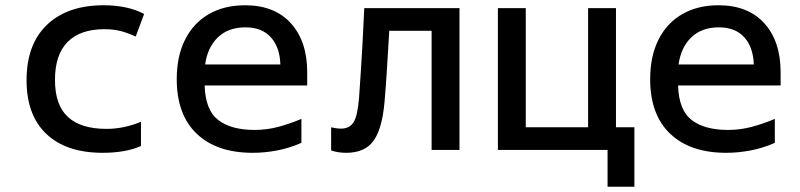

<svg xmlns="http://www.w3.org/2000/svg" viewBox="-20 -570 3040 730"><path d="M371 11Q232 11 156.5 -60.5Q81 -132 81 -265Q81 -402 159 -476Q237 -550 374 -550Q465 -550 528 -517L496 -431Q463 -446 436.5 -452.5Q410 -459 377 -459Q285 -459 237 -410.5Q189 -362 189 -266Q189 -171 238 -125.5Q287 -80 385 -80Q451 -80 516 -107V-15Q488 -2 450.5 4.5Q413 11 371 11Z M941 11Q804 11 728 -61.5Q652 -134 652 -269Q652 -356 683.5 -419Q715 -482 773.5 -516Q832 -550 912 -550Q1024 -550 1086 -481.5Q1148 -413 1148 -295V-245H758Q761 -151 810 -113.5Q859 -76 948 -76Q994 -76 1037.5 -87.5Q1081 -99 1126 -118V-27Q1081 -7 1034 2Q987 11 941 11ZM760 -325H1046Q1044 -390 1010 -428Q976 -466 913 -466Q848 -466 808.5 -428Q769 -390 760 -325Z M1296 11Q1265 11 1239 2V-86Q1259 -81 1277 -81Q1308 -81 1323.5 -104Q1339 -127 1345 -196Q1348 -239 1351 -284.5Q1354 -330 1357.5 -390Q1361 -450 1365 -539H1727V0H1621V-453H1460Q1455 -366 1451 -303.5Q1447 -241 1442 -182Q1433 -80 1400 -34.5Q1367 11 1296 11Z M1873 0V-539H1979V-86H2216V-539H2322V-86H2392V140H2290V0Z M2741 11Q2604 11 2528 -61.5Q2452 -134 2452 -269Q2452 -356 2483.5 -419Q2515 -482 2573.5 -516Q2632 -550 2712 -550Q2824 -550 2886 -481.5Q2948 -413 2948 -295V-245H2558Q2561 -151 2610 -113.5Q2659 -76 2748 -76Q2794 -76 2837.5 -87.5Q2881 -99 2926 -118V-27Q2881 -7 2834 2Q2787 11 2741 11ZM2560 -325H2846Q2844 -390 2810 -428Q2776 -466 2713 -466Q2648 -466 2608.5 -428Q2569 -390 2560 -325Z"/></svg>

Font: Noto Sans Mono Medium
Style: Regular
Weight: 500
Designer: Monotype Design Team
Foundry: Monotype Imaging Inc.
Version: Version 2.014